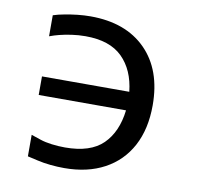

<svg xmlns="http://www.w3.org/2000/svg" viewBox="-68 -631 739 716"><g transform="rotate(10 301.0 -273.0)"><path d="M219.7 14.2Q194.3 14.2 167.5 11.5Q140.6 8.8 117.7 3.4L79.1 -5.4V-86.9L115.2 -74.7Q133.8 -68.4 159.2 -65.2Q184.6 -62 209.5 -62Q305.7 -62 352.8 -108.4Q399.9 -154.8 409.7 -237.8H79.1V-308.1H409.7Q400.9 -389.6 353.3 -436.8Q305.7 -483.9 213.4 -483.9Q187 -483.9 161.6 -480.2Q136.2 -476.6 115.2 -471.2Q99.1 -467.3 79.1 -460V-539.6Q91.8 -543.5 99.1 -545.4Q106.4 -547.4 117.7 -549.3Q171.9 -560.1 219.2 -560.1Q352.5 -560.1 428.5 -483.9Q504.4 -407.7 504.4 -273.4Q504.4 -183.6 470 -119.1Q435.5 -54.7 371.6 -20.3Q307.6 14.2 219.7 14.2Z"/></g></svg>

Font: Vazir Code Hack
Style: Code-Hack
Weight: 400
Foundry: DejaVu fonts team - Redesigned by Saber Rastikerdar
Version: Version 1.1.2